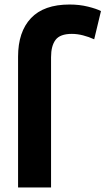

<svg xmlns="http://www.w3.org/2000/svg" viewBox="-20 -813 467 850"><path d="M206 -560Q206 -610 226 -636.5Q246 -663 298 -663Q322 -663 347.5 -656.5Q373 -650 397 -639L427 -764Q408 -774 370 -783.5Q332 -793 288 -793Q174 -793 117 -732.5Q60 -672 60 -562V17H206Z"/></svg>

Font: Repo Bold
Style: Bold
Weight: 700
Designer: Stefan Peev
Foundry: Context Ltd
Version: Version 1.502